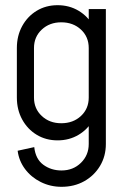

<svg xmlns="http://www.w3.org/2000/svg" viewBox="-20 -535 488 740"><path d="M322 20V-500H388V20ZM45 -159V-350H111V-159ZM111 -350H45Q45 -397 65.5 -434.5Q86 -472 121.5 -493.5Q157 -515 202 -515L216 -449Q171 -449 141 -421Q111 -393 111 -350ZM360 -350H322Q322 -393 292 -421Q262 -449 216 -449L202 -515Q247 -515 283 -493.5Q319 -472 339.5 -434.5Q360 -397 360 -350ZM111 -159Q111 -116 141 -88Q171 -60 216 -60L202 6Q157 6 121.5 -15.5Q86 -37 65.5 -74.5Q45 -112 45 -159ZM360 -159Q360 -112 339.5 -74.5Q319 -37 283 -15.5Q247 6 202 6L216 -60Q262 -60 292 -88Q322 -116 322 -159ZM388 20Q388 67 365.5 104.5Q343 142 304.5 163.5Q266 185 217 185V122Q262 122 292 92.5Q322 63 322 20ZM112 32Q117 78 147 100Q177 122 217 122V185Q174 185 137 166.5Q100 148 76.5 116.5Q53 85 48 46Z"/></svg>

Font: Akshar Light
Style: Regular
Weight: 300
Designer: Tall Chai
Foundry: Tall Chai
Version: Version 1.100